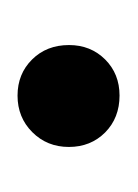

<svg xmlns="http://www.w3.org/2000/svg" viewBox="9 -151 150 208"><g transform="rotate(90 84.0 -47.0)"><path d="M28.8 -46.8Q28.8 -22.5 44.4 -6.8Q60 9 83.6 9Q107.2 9 123.2 -7Q139.2 -23 139.2 -46.6Q139.2 -70.2 123.5 -85.9Q107.7 -101.5 83.5 -101.5Q60 -101.5 44.4 -85.9Q28.8 -70.2 28.8 -46.8Z"/></g></svg>

Font: Moniqa Black
Style: Regular
Weight: 900
Designer: Rajesh Rajput
Foundry: Rajesh Rajput
Version: Version 1.000